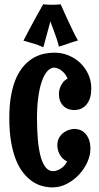

<svg xmlns="http://www.w3.org/2000/svg" viewBox="-20 -813 449 867"><path d="M392.1 -415Q392.1 -381.3 383.1 -361.6Q374 -341.8 361.6 -331.8Q349.1 -321.8 336.2 -318.8Q323.2 -315.9 314.9 -315.9Q306.6 -315.9 294.9 -318.6Q283.2 -321.3 272.2 -329.3Q261.2 -337.4 253.7 -352.3Q246.1 -367.2 246.1 -391.1Q246.6 -404.3 251 -417Q254.9 -427.7 262.7 -439Q270.5 -450.2 285.2 -458Q276.9 -476.6 266.8 -486.3Q256.8 -496.1 247.6 -501Q236.8 -506.3 226.1 -507.8Q208 -507.8 193.4 -491.2Q178.7 -474.6 168.5 -444.6Q158.2 -414.6 152.6 -372.6Q147 -330.6 147 -279.8Q147 -229.5 150.6 -185.8Q154.3 -142.1 162.6 -109.6Q170.9 -77.1 185.1 -58.6Q199.2 -40 220.2 -40Q231.4 -40.5 242.7 -45.4Q252.4 -49.3 263.4 -58.3Q274.4 -67.4 283.2 -84Q266.1 -92.3 257.1 -104.2Q248 -116.2 244.1 -127.4Q239.3 -140.6 238.8 -154.8Q238.8 -178.2 248 -192.9Q257.3 -207.5 270 -216.1Q282.7 -224.6 295.9 -227.8Q309.1 -231 316.9 -231Q325.2 -231 337.4 -227.5Q349.6 -224.1 360.8 -214.4Q372.1 -204.6 380.1 -186.8Q388.2 -168.9 388.2 -140.1Q388.2 -111.3 374.3 -80.6Q360.4 -49.8 336.7 -24.4Q313 1 282 17.1Q251 33.2 216.8 33.2Q193.8 33.2 170.4 26.9Q147 20.5 125.5 5.9Q104 -8.8 85 -32.7Q65.9 -56.6 52 -91.3Q38.1 -126 30 -172.6Q22 -219.2 22 -279.8Q22 -340.3 30.8 -386Q39.6 -431.6 54.9 -464.4Q70.3 -497.1 90.3 -518.6Q110.4 -540 133.1 -552.7Q155.8 -565.4 179.7 -570.3Q203.6 -575.2 226.1 -575.2Q259.3 -575.2 289.6 -562.7Q319.8 -550.3 342.5 -528.6Q365.2 -506.8 378.7 -477.5Q392.1 -448.2 392.1 -415ZM332 -630.4Q317.9 -626.5 307.1 -622.8Q296.4 -619.1 286.4 -615.7Q276.4 -612.3 266.8 -608.9Q257.3 -605.5 246.1 -602.5Q241.7 -620.6 235.4 -639.6Q229 -658.7 222.9 -674.8Q216.8 -690.9 212.4 -702.4Q208 -713.9 208 -717.8Q201.2 -693.8 195.3 -671.4Q189.9 -652.3 184.6 -632.3Q179.2 -612.3 175.8 -599.6Q164.1 -605 153.3 -608.9Q142.6 -612.8 131.8 -616.2Q121.1 -619.6 109.9 -622.6Q98.6 -625.5 85.9 -629.4Q98.6 -654.3 113.8 -682.6Q128.9 -710.9 142.6 -735.8Q158.7 -764.6 174.8 -793.5Q185.5 -792.5 195.3 -792Q205.1 -791.5 213.9 -791.5Q222.2 -791.5 229.7 -791.7Q237.3 -792 242.7 -792.5Q249 -793 253.9 -793.5Q269 -758.8 283.7 -727.5Q290 -714.4 296.6 -700.4Q303.2 -686.5 309.3 -673.6Q315.4 -660.6 321.3 -649.4Q327.1 -638.2 332 -630.4Z"/></svg>

Font: Rum Raisin
Style: Regular
Weight: 400
Designer: Astigmatic (AOETI)
Foundry: Astigmatic (AOETI)
Version: Version 1.000